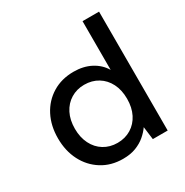

<svg xmlns="http://www.w3.org/2000/svg" viewBox="-168 -857 971 1007"><g transform="rotate(-30 318.0 -354.0)"><path d="M292 12Q220 12 165 -22.5Q110 -57 79.5 -116.5Q49 -176 49 -252Q49 -328 79.5 -387Q110 -446 165.5 -480Q221 -514 294 -514Q353 -514 398 -490.5Q443 -467 468 -425V-720H568V0H478L468 -78Q452 -55 428 -34.5Q404 -14 370.5 -1Q337 12 292 12ZM309 -75Q355 -75 391 -97Q427 -119 447 -158.5Q467 -198 467 -251Q467 -304 447 -343.5Q427 -383 391 -405Q355 -427 308 -427Q263 -427 227 -405Q191 -383 171 -343.5Q151 -304 151 -251Q151 -199 171 -159Q191 -119 227 -97Q263 -75 309 -75Z"/></g></svg>

Font: DM Sans 16pt Medium
Style: Regular
Weight: 500
Version: Version 4.004;gftools[0.9.30]